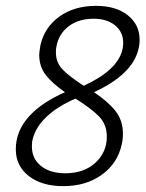

<svg xmlns="http://www.w3.org/2000/svg" viewBox="-20 -632 499 656"><path d="M457 -496Q457 -479 453 -464Q433 -378 301 -317Q348 -286 374 -253.5Q400 -221 400 -175Q400 -156 396 -139Q382 -74 328 -35Q274 4 196 4Q123 4 78.5 -30.5Q34 -65 34 -122Q34 -138 37 -154Q58 -253 202 -317Q160 -346 137 -375Q114 -404 114 -445Q114 -453 118 -477Q132 -539 183 -575.5Q234 -612 308 -612Q376 -612 416.5 -580Q457 -548 457 -496ZM401 -485Q401 -523 373 -545.5Q345 -568 300 -568Q249 -568 215 -542.5Q181 -517 173 -474Q171 -467 171 -453Q171 -418 194.5 -394Q218 -370 266 -339Q380 -391 398 -461Q401 -473 401 -485ZM238 -295Q177 -269 139 -233Q101 -197 91 -154Q89 -146 89 -131Q89 -90 120 -65Q151 -40 203 -40Q267 -40 306 -76Q345 -112 345 -165Q345 -207 318 -234.5Q291 -262 238 -295Z"/></svg>

Font: Ysabeau Semilight
Style: Italic
Weight: 300
Italic angle: -12°
Designer: Christian Thalmann (Catharsis Fonts)
Version: Version 0.003